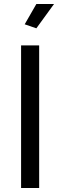

<svg xmlns="http://www.w3.org/2000/svg" viewBox="-20 -936 300 956"><path d="M161 -795 103 -815 161 -916H249ZM85 0V-710H175V0Z"/></svg>

Font: Raleway-v4020 Medium
Style: Regular
Weight: 500
Designer: Matt McInerney, Pablo Impallari, Rodrigo Fuenzalida
Foundry: Matt McInerney, Pablo Impallari, Rodrigo Fuenzalida
Version: Version 4.020;PS 004.020;hotconv 1.0.88;makeotf.lib2.5.64775